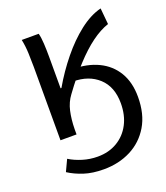

<svg xmlns="http://www.w3.org/2000/svg" viewBox="-129 -587 751 868"><g transform="rotate(-20 247.0 -153.5)"><path d="M82 0V-352.6Q82 -382 80.6 -417.8Q79.3 -453.6 72.5 -486.1H154.1Q159.4 -466.8 161.1 -435.9Q162.8 -404.9 162.8 -372.7V-220.6H166.8Q205.3 -287.2 252.8 -345.5Q300.2 -403.8 352.4 -444.5Q404.6 -485.1 456.3 -498.1L463.6 -420.3Q423.4 -406.9 381.4 -376Q339.3 -345 294.1 -295.9Q248.9 -246.8 199.4 -178.8Q177.4 -149.6 168.7 -111.3Q160 -72.9 159.3 -25.3V0ZM222.2 190.5Q168.2 190.5 128 177.4Q87.7 164.4 55.8 143.8L81.6 88.9Q108.7 105.7 143.5 116.4Q178.4 127.2 215.8 127.2Q269.5 127.2 310.1 102.9Q350.8 78.7 373.2 35.7Q395.7 -7.2 395.7 -64.3Q395.7 -143.7 348.7 -187.1Q301.7 -230.4 226.1 -230.4L242.8 -283.7Q313.7 -283.7 366.8 -258.2Q419.8 -232.8 449.2 -183.9Q478.5 -135.1 478.5 -65Q478.5 17.6 444.6 74.4Q410.6 131.3 352.7 160.9Q294.7 190.5 222.2 190.5Z"/></g></svg>

Font: Source Sans 3 Variable
Style: Regular
Weight: 200
Designer: Paul D. Hunt
Foundry: Adobe Systems Incorporated
Version: Version 3.026